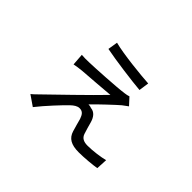

<svg xmlns="http://www.w3.org/2000/svg" viewBox="-123 -918 1246 1246"><g transform="rotate(45 500.0 -295.0)"><path d="M352 -636 341 -568C425 -551 599 -528 672 -522L682 -592C615 -596 434 -614 352 -636ZM699 -399 655 -447C647 -444 632 -440 619 -439C559 -430 361 -419 316 -418C291 -417 263 -417 246 -419L252 -337C269 -341 293 -344 320 -347C368 -351 514 -361 561 -366C480 -281 302 -110 225 -35C210 -20 201 -12 190 -3L261 46C306 -12 394 -106 423 -133C442 -151 461 -164 481 -164C511 -164 522 -145 532 -117C538 -97 549 -52 557 -28C572 21 609 43 679 43C729 43 805 36 837 30L841 -47C804 -37 737 -28 689 -28C654 -28 631 -39 621 -68C614 -88 603 -128 596 -153C586 -186 567 -214 531 -217C522 -221 511 -222 504 -222C537 -257 636 -350 661 -371C670 -378 686 -390 699 -399Z"/></g></svg>

Font: Noto Sans T Chinese Regular
Style: Regular
Weight: 400
Designer: Ryoko NISHIZUKA (kana & ideographs); Paul D. Hunt (Latin, Greek & Cyrillic); Wenlong ZHANG (bopomofo); Sandoll Communica
Foundry: Adobe Systems Incorporated
Version: Version 1.000;PS 1;hotconv 1.0.78;makeotf.lib2.5.61930